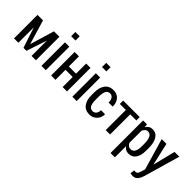

<svg xmlns="http://www.w3.org/2000/svg" viewBox="104 -1800 3051 3051"><g transform="rotate(45 1630.0 -274.5)"><path d="M306.6 -119.1H308.1L430.7 -528.3H553.2V0H455.1V-342.3H453.6L340.3 0H273.9L160.6 -343.3H159.2V0H61V-528.3H184.6Z M775.9 0H678.2V-528.3H775.9ZM775.9 -667H678.2V-761.7H775.9Z M1252.4 0H1154.3V-225.6H992.7V0H895V-528.3H992.7V-300.8H1154.3V-528.3H1252.4Z M1469.7 0H1372.1V-528.3H1469.7ZM1469.7 -667H1372.1V-761.7H1469.7Z M1761.7 -64.9Q1796.9 -64.9 1821.8 -93.3Q1846.7 -121.6 1844.7 -170.9H1936.5Q1938.5 -92.8 1886.7 -41.5Q1835 9.8 1763.2 9.8Q1667 9.8 1618.2 -55.9Q1569.3 -121.6 1569.3 -227.1V-299.8Q1569.3 -405.3 1618.4 -471.7Q1667.5 -538.1 1762.7 -538.1Q1842.3 -538.1 1890.1 -485.1Q1938 -432.1 1936.5 -341.8H1844.7Q1846.2 -396.5 1823.5 -429.2Q1800.8 -461.9 1761.7 -461.9Q1708 -461.9 1687.7 -417.2Q1667.5 -372.6 1667.5 -299.8V-227.1Q1667.5 -152.8 1687.5 -108.9Q1707.5 -64.9 1761.7 -64.9Z M2357.9 -452.6H2220.2V0H2122.1V-452.6H1986.3V-528.3H2357.9Z M2807.1 -220.2Q2807.1 -113.8 2764.4 -52Q2721.7 9.8 2642.1 9.8Q2605.5 9.8 2578.6 -4.6Q2551.8 -19 2532.7 -46.9L2531.2 -46.4V203.1H2433.6V-528.3H2521.5L2526.9 -472.2L2527.8 -471.7Q2547.4 -503.9 2575.2 -521Q2603 -538.1 2641.6 -538.1Q2721.7 -538.1 2764.4 -470Q2807.1 -401.9 2807.1 -285.2ZM2709.5 -285.2Q2709.5 -364.7 2686.3 -412.8Q2663.1 -460.9 2614.3 -460.9Q2584 -460.9 2564 -443.4Q2543.9 -425.8 2531.2 -394V-126Q2543.5 -96.2 2563.7 -80.6Q2584 -64.9 2615.2 -64.9Q2664.1 -64.9 2686.8 -106.9Q2709.5 -148.9 2709.5 -220.2Z M3038.1 -182.1 3044.9 -150.4H3046.4L3140.6 -528.3H3248L3072.3 82Q3055.7 136.2 3025.6 174.8Q2995.6 213.4 2937 213.4Q2924.3 213.4 2911.9 210.9Q2899.4 208.5 2884.8 204.6L2895.5 131.3Q2900.9 132.3 2909.4 133.3Q2918 134.3 2922.9 134.3Q2950.7 134.3 2963.4 116Q2976.1 97.7 2990.2 51.3L3006.3 -2.4L2852.1 -528.3H2958.5Z"/></g></svg>

Font: Franco
Style: Regular
Weight: 400
Designer: Google
Version: Version 1.200311; 2013